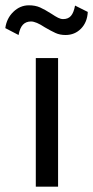

<svg xmlns="http://www.w3.org/2000/svg" viewBox="-55 -704 351 724"><path d="M0 0ZM80 -485H164V0H80ZM-35 -598Q-30 -635 -4.5 -659.5Q21 -684 54 -684Q78 -684 96 -676Q114 -668 139 -652Q154 -642 164 -637Q174 -632 183 -632Q202 -632 212.5 -644Q223 -656 228 -683L276 -659Q274 -620 250.5 -596Q227 -572 192 -572Q171 -572 154.5 -579.5Q138 -587 114 -601Q81 -623 62 -623Q43 -623 31.5 -611Q20 -599 15 -572Z"/></svg>

Font: Niramit
Style: Regular
Weight: 400
Version: Version 1.000; ttfautohint (v1.6)